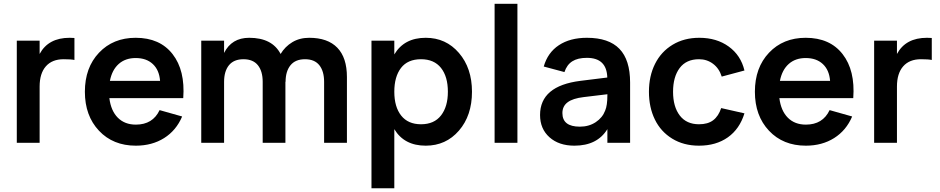

<svg xmlns="http://www.w3.org/2000/svg" viewBox="-20 -755 4971 1015"><path d="M373.5 -554.2V-438Q355.5 -441.9 316.4 -441.9Q255.4 -441.9 222.4 -404.3Q189.5 -366.7 189.5 -297.4V0H68.8V-540H189.5V-469.7Q235.4 -555.2 348.1 -555.2Q356.9 -555.2 373.5 -554.2Z M698.2 -96.2Q787.6 -96.2 823.7 -172.9L942.9 -139.2Q911.6 -65.4 847.7 -25.1Q783.7 15.1 698.2 15.1Q577.6 15.1 503.2 -64Q428.7 -143.1 428.7 -270Q428.7 -397.5 503.4 -476.3Q578.1 -555.2 697.3 -555.2Q825.2 -555.2 892.3 -469Q959.5 -382.8 948.7 -236.3H558.1Q566.4 -169.4 602.8 -132.8Q639.2 -96.2 698.2 -96.2ZM561 -327.6H826.2Q821.8 -384.8 787.8 -416.5Q753.9 -448.2 697.3 -448.2Q642.6 -448.2 607.4 -416.7Q572.3 -385.3 561 -327.6Z M1368.7 0V-322.3Q1368.7 -378.4 1343.3 -410.2Q1317.9 -441.9 1267.1 -441.9Q1216.3 -441.9 1190.4 -410.2Q1164.6 -378.4 1164.6 -322.3V0H1043.9V-540H1164.6V-475.1Q1204.6 -555.2 1297.4 -555.2Q1418.9 -555.2 1463.4 -469.7Q1486.8 -508.8 1525.4 -532Q1564 -555.2 1614.7 -555.2Q1712.4 -555.2 1763.2 -502.7Q1814 -450.2 1814 -347.7V0H1693.4V-322.3Q1693.4 -378.4 1668.2 -410.2Q1643.1 -441.9 1592.3 -441.9Q1541.5 -441.9 1515.6 -409.9Q1489.7 -377.9 1489.7 -322.3L1488.8 -323.2V0Z M2064.5 240.2H1943.8V-540H2064.5V-467.3Q2116.7 -555.2 2230.5 -555.2Q2337.4 -555.2 2406.2 -475.1Q2475.1 -395 2475.1 -270Q2475.1 -144 2406.2 -64.5Q2337.4 15.1 2230.5 15.1Q2116.7 15.1 2064.5 -72.3ZM2205.6 -98.1Q2275.4 -98.1 2311.5 -144.8Q2347.7 -191.4 2347.7 -270Q2347.7 -350.1 2311.3 -396Q2274.9 -441.9 2205.6 -441.9Q2135.3 -441.9 2099.9 -395.8Q2064.5 -349.6 2064.5 -270Q2064.5 -189.9 2100.8 -144Q2137.2 -98.1 2205.6 -98.1Z M2715.3 0H2594.7V-734.9H2715.3Z M3082.5 -555.2Q3198.2 -555.2 3254.6 -496.8Q3311 -438.5 3311 -318.8V0H3190.9V-72.3Q3137.2 15.1 3016.6 15.1Q2934.6 15.1 2884.8 -29.3Q2835 -73.7 2835 -147Q2835 -300.8 3048.3 -327.6L3190.4 -345.2Q3187.5 -449.2 3082.5 -449.2Q3034.2 -449.2 3005.4 -430.9Q2976.6 -412.6 2963.9 -374L2854.5 -403.3Q2875.5 -477.1 2934.6 -516.1Q2993.7 -555.2 3082.5 -555.2ZM3190.9 -256.8 3065.4 -241.7Q3007.8 -234.9 2980.5 -214.1Q2953.1 -193.4 2953.1 -157.2Q2953.1 -85.4 3045.4 -85.4Q3093.3 -85.4 3129.2 -109.1Q3165 -132.8 3179.2 -170.4Q3190.9 -197.3 3190.9 -252Z M3675.3 15.1Q3594.2 15.1 3533.7 -22Q3473.1 -59.1 3441.9 -123.3Q3410.6 -187.5 3410.6 -270Q3410.6 -353 3442.9 -417.5Q3475.1 -481.9 3535.9 -518.6Q3596.7 -555.2 3676.8 -555.2Q3768.6 -555.2 3832.5 -508.8Q3896.5 -462.4 3915.5 -382.3L3795.4 -350.1Q3781.7 -393.6 3749.5 -417.7Q3717.3 -441.9 3675.3 -441.9Q3607.9 -441.9 3573 -395.3Q3538.1 -348.6 3538.1 -270Q3538.1 -190.9 3573.5 -144.5Q3608.9 -98.1 3675.3 -98.1Q3722.2 -98.1 3750.2 -119.4Q3778.3 -140.6 3792.5 -183.6L3915.5 -155.8Q3890.1 -73.2 3827.9 -29.1Q3765.6 15.1 3675.3 15.1Z M4240.2 -96.2Q4329.6 -96.2 4365.7 -172.9L4484.9 -139.2Q4453.6 -65.4 4389.6 -25.1Q4325.7 15.1 4240.2 15.1Q4119.6 15.1 4045.2 -64Q3970.7 -143.1 3970.7 -270Q3970.7 -397.5 4045.4 -476.3Q4120.1 -555.2 4239.3 -555.2Q4367.2 -555.2 4434.3 -469Q4501.5 -382.8 4490.7 -236.3H4100.1Q4108.4 -169.4 4144.8 -132.8Q4181.2 -96.2 4240.2 -96.2ZM4103 -327.6H4368.2Q4363.8 -384.8 4329.8 -416.5Q4295.9 -448.2 4239.3 -448.2Q4184.6 -448.2 4149.4 -416.7Q4114.3 -385.3 4103 -327.6Z M4905.8 -554.2V-438Q4887.7 -441.9 4848.6 -441.9Q4787.6 -441.9 4754.6 -404.3Q4721.7 -366.7 4721.7 -297.4V0H4601.1V-540H4721.7V-469.7Q4767.6 -555.2 4880.4 -555.2Q4889.2 -555.2 4905.8 -554.2Z"/></svg>

Font: Vela Sans Bd
Style: Bold
Weight: 700
Designer: Principal design: Mikhail Sharanda - project Manrope.
Design modification: Ravid Balaliev
Foundry: Mikhail Sharanda
Version: Version 1.001